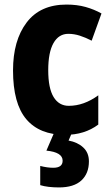

<svg xmlns="http://www.w3.org/2000/svg" viewBox="-20 -580 488 840"><path d="M265 10Q153 10 95 -58.5Q37 -127 37 -272Q37 -403 96.5 -481.5Q156 -560 271 -560Q317 -560 354.5 -549.5Q392 -539 424 -521L381 -402Q354 -416 329 -424Q304 -432 279 -432Q237 -432 214 -391.5Q191 -351 191 -273Q191 -194 214.5 -155.5Q238 -117 281 -117Q347 -117 410 -163V-35Q350 10 265 10ZM369 126Q369 179 336 209.5Q303 240 238 240Q214 240 193 237.5Q172 235 156 230V146Q187 154 213 154Q254 154 254 123Q254 86 183 79L217 0H295L280 35Q319 42 344 65Q369 88 369 126Z"/></svg>

Font: Noto Sans Thai Cond ExtBd
Style: Regular
Weight: 800
Width: 3
Designer: Monotype Design Team
Foundry: Monotype Imaging Inc.
Version: Version 2.002; ttfautohint (v1.8.4.7-5d5b)